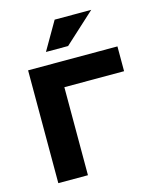

<svg xmlns="http://www.w3.org/2000/svg" viewBox="-105 -751 657 822"><g transform="rotate(-15 223.5 -340.0)"><path d="M50.8 0V-500H446.8V-390.1H182.1V0ZM145 -556.2 216.8 -680.2H378.9L243.2 -556.2Z"/></g></svg>

Font: LT Wave Text Bold
Style: Regular
Weight: 700
Designer: Daniel Lyons
Version: Version 2.5 (Glyphs App)